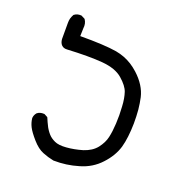

<svg xmlns="http://www.w3.org/2000/svg" viewBox="-112 -652 724 779"><g transform="rotate(20 250.0 -263.0)"><path d="M203.1 33.2Q178.2 28.3 155.3 19Q131.3 9.8 106.9 -18.1Q83 -45.4 74.2 -63Q65.4 -80.6 63.5 -99.1V-99.6V-100.1Q64.5 -112.8 72.8 -122.6V-123L73.7 -123.5Q85 -132.8 103 -131.8H104L105.5 -131.3L118.2 -124.5L119.6 -123.5L120.6 -121.6Q127.4 -105 135.7 -88.9Q136.2 -87.4 137.2 -85.9Q138.2 -84.5 138.9 -83Q139.6 -81.5 140.6 -80.1Q141.6 -78.6 142.6 -77.1Q143.6 -75.7 144.5 -74.2Q145.5 -72.8 146.5 -71.5Q147.5 -70.3 148.4 -68.8Q149.4 -67.4 150.4 -66.2Q151.4 -64.9 152.6 -63.7Q153.8 -62.5 154.8 -61Q165.5 -48.8 183.6 -40.5Q201.2 -32.2 233.4 -34.7Q266.6 -37.1 303.2 -47.9Q320.8 -53.7 334.5 -62.5Q348.1 -71.3 357.9 -83.5Q377.4 -108.9 382.8 -133.8Q385.7 -146.5 387.7 -161.6Q389.6 -176.8 390.6 -194.8Q392.6 -230.5 390.1 -267.1Q389.2 -285.6 386.5 -300.8Q383.8 -315.9 379.9 -327.6Q372.1 -351.1 341.3 -377.9Q326.2 -391.1 304.2 -398.9Q282.2 -406.7 253.4 -409.2Q194.3 -414.1 101.1 -409.2Q86.4 -408.2 77.6 -416.7Q68.8 -425.3 67.4 -441.9V-442.4V-511.7Q67.4 -516.6 67.9 -521.5Q68.4 -526.4 69.6 -531Q70.8 -535.6 72.8 -540Q74.7 -544.4 77.1 -548.8L77.6 -549.8L78.6 -550.3Q89.8 -559.6 107.9 -558.6H108.9L109.9 -558.1L123.5 -551.3L125 -550.3L126 -549.3Q136.7 -533.7 133.8 -512.2L132.8 -478.5Q237.3 -479 290.5 -470.2Q309.1 -466.8 326.7 -460.2Q344.2 -453.6 360.4 -443.4Q376.5 -433.1 391.6 -419.4Q437 -377.9 448.2 -329.6Q450.7 -317.4 452.9 -304.7Q455.1 -292 456.3 -278.3Q457.5 -264.6 458 -250Q458.5 -235.4 458.5 -219.7Q458 -188.5 454.8 -162.4Q451.7 -136.2 445.8 -115.2Q433.1 -72.3 397.9 -34.7Q380.4 -15.6 358.4 -2.2Q336.4 11.2 310.1 18.6Q258.8 34.2 204.1 33.2H203.6Z"/></g></svg>

Font: NaikaiFont
Style: SemiBold
Weight: 600
Version: Version 1.89